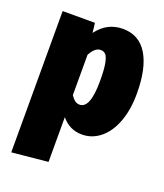

<svg xmlns="http://www.w3.org/2000/svg" viewBox="-143 -650 832 972"><g transform="rotate(20 273.5 -163.5)"><path d="M529 -269Q529 -184 505 -118.5Q481 -53 437 -16.5Q393 20 337 20Q271 20 227 -33V208L33 227V-534H207L213 -482Q267 -554 351 -554Q439 -554 484 -480Q529 -406 529 -269ZM332 -266Q332 -329 325.5 -361.5Q319 -394 308.5 -404.5Q298 -415 282 -415Q251 -415 227 -369V-152Q239 -134 250 -126Q261 -118 275 -118Q332 -118 332 -266Z"/></g></svg>

Font: Fira Sans Condensed Black
Style: Regular
Weight: 900
Width: 3
Designer: Carrois Corporate & Edenspiekermann AG
Foundry: Carrois Corporate GbR & Edenspiekermann AG
Version: Version 4.203